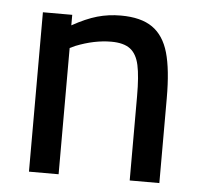

<svg xmlns="http://www.w3.org/2000/svg" viewBox="-43 -555 628 600"><g transform="rotate(5 271.0 -255.5)"><path d="M69 -500H161V-467Q204 -491 239 -501Q274 -511 313 -511Q376 -511 412 -486Q448 -461 463 -408.5Q478 -356 478 -266V0H385V-264Q385 -327 377.5 -361.5Q370 -396 349.5 -411.5Q329 -427 290 -427Q237 -427 179 -404L162 -396V0H69Z"/></g></svg>

Font: sheba-seeBold
Style: Regular
Weight: 600
Designer: Mohamed Galeb, the designers
Foundry: Kief Type Foundry
Version: Version 2.010; ttfautohint (v1.5.33-1714) -l 8 -r 50 -G 200 